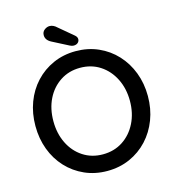

<svg xmlns="http://www.w3.org/2000/svg" viewBox="-128 -998 1017 1115"><g transform="rotate(-15 380.5 -440.0)"><path d="M719 -350Q719 -274 694 -208.5Q669 -143 623.5 -94Q578 -45 516 -17.5Q454 10 380 10Q307 10 245 -17.5Q183 -45 137.5 -94Q92 -143 67.5 -208.5Q43 -274 43 -350Q43 -426 67.5 -491.5Q92 -557 137.5 -606Q183 -655 245 -682.5Q307 -710 380 -710Q454 -710 516 -682.5Q578 -655 623.5 -606Q669 -557 694 -491.5Q719 -426 719 -350ZM611 -350Q611 -424 581.5 -483Q552 -542 500 -576Q448 -610 380 -610Q313 -610 261 -576Q209 -542 180 -483.5Q151 -425 151 -350Q151 -276 180 -217Q209 -158 261 -124Q313 -90 380 -90Q448 -90 500 -124Q552 -158 581.5 -217Q611 -276 611 -350ZM379 -744Q374 -744 368.5 -745.5Q363 -747 357 -750L258 -801Q226 -818 226 -847Q226 -867 241 -878.5Q256 -890 272 -890Q284 -890 295 -884.5Q306 -879 314 -871L401 -798Q408 -792 411 -786Q414 -780 414 -774Q414 -761 404.5 -752.5Q395 -744 379 -744Z"/></g></svg>

Font: Quicksand SemiBold
Style: Regular
Weight: 600
Designer: Andrew Paglinawan
Foundry: Andrew Paglinawan
Version: Version 3.004